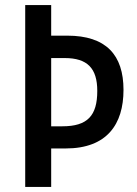

<svg xmlns="http://www.w3.org/2000/svg" viewBox="-20 -827 539 754"><path d="M465 -474C465 -611 397 -687 244 -687H181V-807H79V-93H181V-244H238C400 -244 465 -339 465 -474ZM225 -331H181V-599H234C323 -599 362 -559 362 -470C362 -373 324 -331 225 -331Z"/></svg>

Font: Noto Sans Kannada UI Condensed Medium
Style: Regular
Weight: 500
Width: 3
Designer: Jelle Bosma - Monotype Design Team
Foundry: Monotype Imaging Inc.
Version: Version 2.005